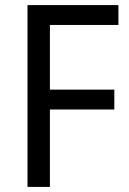

<svg xmlns="http://www.w3.org/2000/svg" viewBox="-20 -734 508 754"><path d="M176 0V-304H429V-382H176V-636H445V-714H88V0Z"/></svg>

Font: Noto Sans Gurmukhi UI SemiCondensed
Style: Regular
Weight: 400
Width: 4
Designer: Jelle Bosma - Monotype Design Team
Foundry: Monotype Imaging Inc.
Version: Version 2.004